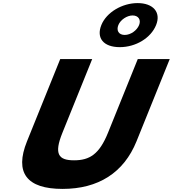

<svg xmlns="http://www.w3.org/2000/svg" viewBox="-20 -1207 1118 1242"><path d="M635.6 -1045C601.7 -961 649.3 -902 754.9 -902C858.3 -902 955.9 -961 989.8 -1045C1023.3 -1128 970.2 -1187 870.1 -1187C771.1 -1187 669.1 -1128 635.6 -1045ZM745.6 -1045C759.3 -1079 801.5 -1107 837.8 -1107C875.2 -1107 893.5 -1079 879.8 -1045C865.7 -1010 825.3 -981 786.8 -981C747.2 -981 731.5 -1010 745.6 -1045ZM1078 -825H871.2L678.5 -348C622.7 -210 560.4 -170 459.2 -170C358 -170 327.9 -210 383.7 -348L576.4 -825H369.6L154.7 -293C72.3 -89 153.4 15 384.4 15C615.4 15 780.7 -89 863.1 -293Z"/></svg>

Font: Hussar
Style: BdWideOblFour
Weight: 700
Foundry: Cannot Into Space Fonts
Version: Version 2.00